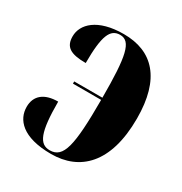

<svg xmlns="http://www.w3.org/2000/svg" viewBox="-136 -651 722 761"><g transform="rotate(30 225.0 -270.0)"><path d="M202 8C332 8 427 -78 427 -284C427 -465 348 -548 215 -548C95 -548 43 -494 43 -439C43 -391 70 -373 141 -373C141 -498 159 -538 204 -538C254 -538 267 -477 267 -287H138V-277H267C267 -68 252 -2 190 -2C142 -2 123 -46 123 -186C60 -186 25 -157 25 -106C25 -48 70 8 202 8Z"/></g></svg>

Font: Noto Serif Display ExtraCondensed Black
Style: Regular
Weight: 900
Width: 2
Designer: Monotype Design Team
Foundry: Monotype Imaging Inc.
Version: Version 2.009